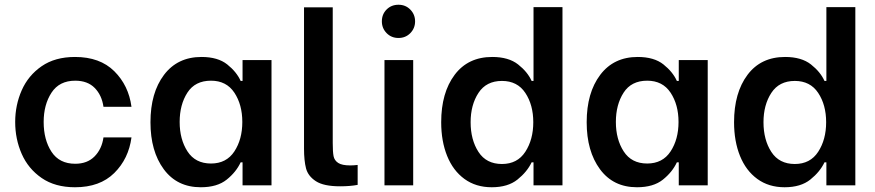

<svg xmlns="http://www.w3.org/2000/svg" viewBox="-20 -781 3686 809"><path d="M44 -267Q44 -338 71.5 -400.5Q99 -463 155.5 -502Q212 -541 296 -541Q401 -541 461.5 -481Q522 -421 534 -331H416Q409 -380 379 -410.5Q349 -441 297 -441Q230 -441 197 -390.5Q164 -340 164 -267Q164 -192 197 -141.5Q230 -91 297 -91Q348 -91 378.5 -122Q409 -153 416 -202H534Q522 -112 461.5 -52Q401 8 296 8Q212 8 155.5 -31Q99 -70 71.5 -132.5Q44 -195 44 -267Z M614 -266Q614 -390 671 -465.5Q728 -541 829 -541Q898 -541 937.5 -509.5Q977 -478 994 -440H1002V-528H1124V0H1002V-97H994Q975 -56 935 -24Q895 8 826 8Q726 8 670 -68Q614 -144 614 -266ZM1001 -267Q1001 -340 967.5 -390.5Q934 -441 869 -441Q802 -441 769.5 -390.5Q737 -340 737 -267Q737 -194 770 -143Q803 -92 869 -92Q934 -92 967.5 -143Q1001 -194 1001 -267Z M1261 -155V-750H1382V-178Q1382 -141 1385.5 -123Q1389 -105 1405 -94.5Q1421 -84 1456 -84Q1469 -84 1487 -86V-2Q1455 4 1413 4Q1344 4 1311 -17.5Q1278 -39 1269.5 -71.5Q1261 -104 1261 -155Z M1600 -528H1721V0H1600ZM1589 -691Q1589 -721 1609 -741Q1629 -761 1659 -761Q1689 -761 1709 -740.5Q1729 -720 1729 -691Q1729 -662 1709 -641.5Q1689 -621 1659 -621Q1629 -621 1609 -641.5Q1589 -662 1589 -691Z M1839 -266Q1839 -390 1895.5 -465.5Q1952 -541 2054 -541Q2123 -541 2163 -509.5Q2203 -478 2220 -440H2228V-751H2350V0H2228V-97H2220Q2201 -57 2160.5 -24.5Q2120 8 2052 8Q1985 8 1937 -27Q1889 -62 1864 -124Q1839 -186 1839 -266ZM2227 -266Q2227 -339 2193.5 -389.5Q2160 -440 2095 -440Q2029 -440 1996 -389.5Q1963 -339 1963 -266Q1963 -192 1996 -141Q2029 -90 2095 -90Q2160 -90 2193.5 -141.5Q2227 -193 2227 -266Z M2452 -266Q2452 -390 2509 -465.5Q2566 -541 2667 -541Q2736 -541 2775.5 -509.5Q2815 -478 2832 -440H2840V-528H2962V0H2840V-97H2832Q2813 -56 2773 -24Q2733 8 2664 8Q2564 8 2508 -68Q2452 -144 2452 -266ZM2839 -267Q2839 -340 2805.5 -390.5Q2772 -441 2707 -441Q2640 -441 2607.5 -390.5Q2575 -340 2575 -267Q2575 -194 2608 -143Q2641 -92 2707 -92Q2772 -92 2805.5 -143Q2839 -194 2839 -267Z M3073 -266Q3073 -390 3129.5 -465.5Q3186 -541 3288 -541Q3357 -541 3397 -509.5Q3437 -478 3454 -440H3462V-751H3584V0H3462V-97H3454Q3435 -57 3394.5 -24.5Q3354 8 3286 8Q3219 8 3171 -27Q3123 -62 3098 -124Q3073 -186 3073 -266ZM3461 -266Q3461 -339 3427.5 -389.5Q3394 -440 3329 -440Q3263 -440 3230 -389.5Q3197 -339 3197 -266Q3197 -192 3230 -141Q3263 -90 3329 -90Q3394 -90 3427.5 -141.5Q3461 -193 3461 -266Z"/></svg>

Font: Be Vietnam SemiBold
Style: Regular
Weight: 600
Designer: Gabriel Lam
Foundry: TypeRant
Version: Version 4.000